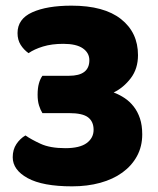

<svg xmlns="http://www.w3.org/2000/svg" viewBox="-20 -643 558 679"><path d="M233 -623Q348 -623 408 -575.5Q468 -528 468 -448Q468 -400 442.5 -366.5Q417 -333 382 -316Q403 -308 421 -296Q439 -284 453 -266Q467 -248 475 -224Q483 -200 483 -168Q483 -125 464.5 -91Q446 -57 413 -33Q380 -9 334.5 3.5Q289 16 235 16Q131 16 78 -13Q25 -42 25 -87Q25 -114 38 -133.5Q51 -153 70 -164Q90 -150 123.5 -134.5Q157 -119 211 -119Q262 -119 286.5 -137Q311 -155 311 -184Q311 -213 291.5 -228Q272 -243 224 -243H130Q123 -254 118 -270Q113 -286 113 -308Q113 -331 117.5 -347.5Q122 -364 130 -375H224Q296 -375 296 -430Q296 -456 273 -472Q250 -488 204 -488Q163 -488 132 -478.5Q101 -469 81 -455Q64 -467 53 -484.5Q42 -502 42 -526Q42 -576 94 -599.5Q146 -623 233 -623Z"/></svg>

Font: Baloo Chettan 2 ExtraBold
Style: Regular
Weight: 800
Designer: Maithili Shingre, Unnati Kotecha and Ek Type
Foundry: Ek Type
Version: Version 1.640;hotconv 1.0.111;makeotfexe 2.5.65597; ttfautoh